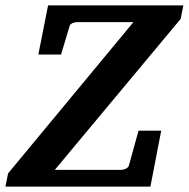

<svg xmlns="http://www.w3.org/2000/svg" viewBox="-41 -691 699 711"><path d="M638 -671H137L101 -489H185L217 -595C220 -605 235 -609 245 -609H453L-11 -49L-21 0H516L556 -207H472L436 -77C433 -68 418 -62 408 -62H162L628 -621Z"/></svg>

Font: Veleka
Style: Bold Italic
Weight: 700
Italic angle: -12°
Designer: Stefan Peev, Context Ltd, 2016; SIL International, 1997-2014.
Foundry: Stefan Peev, Context Ltd, 2016
Version: Version 5.000